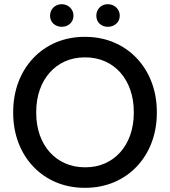

<svg xmlns="http://www.w3.org/2000/svg" viewBox="-20 -887 812 917"><path d="M275 -759C306 -759 331 -781 331 -812C331 -843 306 -867 275 -867C243 -867 219 -843 219 -812C219 -781 243 -759 275 -759ZM495 -759C527 -759 552 -781 552 -812C552 -843 527 -867 495 -867C463 -867 440 -843 440 -812C440 -781 463 -759 495 -759ZM43 -347C43 -142 185 10 383 10H388C586 10 729 -141 729 -347V-353C729 -559 586 -711 388 -711H383C185 -711 43 -559 43 -353ZM153 -347V-353C153 -506 248 -613 384 -613H388C525 -613 619 -506 619 -353V-347C619 -194 524 -88 389 -88H385C248 -88 153 -194 153 -347Z"/></svg>

Font: Fixel Display Medium
Style: Regular
Weight: 500
Designer: AlfaBravo + MacPaw
Foundry: Kyrylo Tkachov, Marchela Mozhyna, Serhii Makarenko, Maria Weinstein, Zakhar Kryvoshyya
Version: Version 1.211